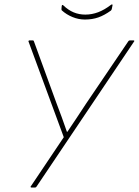

<svg xmlns="http://www.w3.org/2000/svg" viewBox="-20 -835 618 855"><path d="M119 0Q118 0 116.5 -1.5Q115 -3 117 -5L264 -224L107 -650Q106 -652 107.5 -653.5Q109 -655 110 -655H127Q130 -655 131 -651L231 -377Q243 -345 255 -313Q267 -281 278 -248H280Q301 -279 321.5 -310Q342 -341 363 -373L552 -652Q554 -655 558 -655H575Q577 -655 578 -653.5Q579 -652 577 -650L142 -3Q140 -1 139 -0.5Q138 0 136 0ZM358 -748Q330 -748 303 -759Q276 -770 255 -789Q253 -791 254 -799L255 -809Q256 -813 258 -813Q260 -813 262 -811Q284 -790 308 -780Q332 -770 360 -770Q389 -770 417 -780.5Q445 -791 475 -814Q478 -816 480 -815Q482 -814 481 -811L478 -796Q477 -793 476.5 -791.5Q476 -790 474 -788Q445 -767 418 -757.5Q391 -748 358 -748Z"/></svg>

Font: Sofia Sans Thin
Style: Italic
Weight: 250
Italic angle: -9°
Version: Version 4.100-B